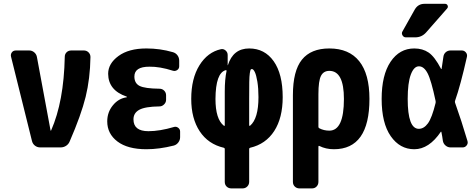

<svg xmlns="http://www.w3.org/2000/svg" viewBox="-20 -790 2540 1029"><path d="M429.7 -519.5Q444.3 -519.5 454.6 -509.3Q464.8 -499 464.8 -484.4Q462.9 -368.2 439 -271Q415 -173.8 353.5 -32.2Q347.7 -17.6 334.5 -8.8Q321.3 0 304.7 0H195.3Q179.7 0 167.5 -9.3Q155.3 -18.6 151.4 -34.2L39.1 -486.3Q36.1 -499 43.5 -509.3Q50.8 -519.5 65.4 -519.5H136.7Q151.4 -519.5 163.1 -509.8Q174.8 -500 177.7 -485.4L251 -90.8Q251 -89.8 252 -89.8Q253.9 -89.8 253.9 -90.8Q322.3 -246.1 327.1 -485.4Q327.1 -500 336.9 -509.8Q346.7 -519.5 362.3 -519.5Z M912.1 -109.4Q923.8 -113.3 934.6 -105.5Q945.3 -97.7 945.3 -85V-54.7Q945.3 -39.1 935.5 -26.4Q925.8 -13.7 911.1 -9.8Q833 9.8 764.6 9.8Q664.1 9.8 609.4 -31.7Q554.7 -73.2 554.7 -139.6Q554.7 -188.5 585 -225.6Q615.2 -262.7 659.2 -268.6Q660.2 -268.6 660.2 -269.5Q660.2 -271.5 658.2 -272.5Q560.5 -305.7 559.6 -394.5Q559.6 -449.2 614.7 -489.7Q669.9 -530.3 764.6 -530.3Q837.9 -530.3 905.3 -510.7Q920.9 -506.8 930.7 -494.1Q940.4 -481.4 940.4 -464.8V-434.6Q940.4 -421.9 929.7 -414.6Q918.9 -407.2 906.2 -411.1Q835.9 -433.6 780.3 -432.6Q700.2 -432.6 700.2 -379.9Q700.2 -343.8 728 -329.6Q755.9 -315.4 835 -314.5Q849.6 -314.5 859.9 -304.2Q870.1 -293.9 870.1 -279.3V-254.9Q870.1 -241.2 859.4 -230.5Q848.6 -219.7 835 -219.7Q757.8 -218.8 726.6 -201.7Q695.3 -184.6 695.3 -150.4Q695.3 -86.9 775.4 -86.9Q835.9 -86.9 912.1 -109.4Z M1320.3 -116.2Q1365.2 -154.3 1365.2 -269.5Q1365.2 -316.4 1359.4 -352.1Q1353.5 -387.7 1345.7 -403.8Q1337.9 -419.9 1330.1 -419.9Q1325.2 -419.9 1323.2 -416.5Q1321.3 -413.1 1318.8 -397.5Q1316.4 -381.8 1315.9 -350.1Q1315.4 -318.4 1315.4 -259.8V-118.2Q1315.4 -114.3 1320.3 -116.2ZM1184.6 -299.8Q1184.6 -365.2 1194.3 -410.2Q1194.3 -412.1 1192.9 -413.6Q1191.4 -415 1190.4 -414.1Q1135.7 -400.4 1134.8 -259.8Q1134.8 -151.4 1179.7 -116.2Q1184.6 -114.3 1184.6 -117.2ZM1315.4 -530.3Q1398.4 -530.3 1446.8 -461.9Q1495.1 -393.6 1495.1 -269.5Q1495.1 -158.2 1449.7 -87.9Q1404.3 -17.6 1320.3 2Q1315.4 3.9 1315.4 7.8V184.6Q1315.4 199.2 1305.2 209.5Q1294.9 219.7 1280.3 219.7H1219.7Q1205.1 219.7 1194.8 210Q1184.6 200.2 1184.6 184.6V7.8Q1184.6 3.9 1179.7 2Q1095.7 -17.6 1050.3 -86.4Q1004.9 -155.3 1004.9 -259.8Q1004.9 -369.1 1048.8 -439.9Q1092.8 -510.7 1164.1 -526.4Q1177.7 -529.3 1189 -519.5Q1200.2 -509.8 1200.2 -495.1V-440.4H1201.2Q1229.5 -530.3 1315.4 -530.3Z M1745.1 -89.8Q1823.2 -89.8 1823.2 -259.8Q1823.2 -410.2 1745.1 -410.2Q1713.9 -410.2 1700.2 -383.3Q1686.5 -356.4 1686.5 -285.2V-110.4Q1686.5 -104.5 1691.4 -102.5Q1715.8 -89.8 1745.1 -89.8ZM1745.1 -530.3Q1850.6 -530.3 1905.3 -461.9Q1960 -393.6 1960 -259.8Q1960 9.8 1769.5 9.8Q1726.6 9.8 1691.4 -7.8Q1687.5 -9.8 1686.5 -4.9V184.6Q1686.5 199.2 1676.8 209.5Q1667 219.7 1652.3 219.7H1585Q1570.3 219.7 1560.1 210Q1549.8 200.2 1549.8 184.6V-280.3Q1549.8 -410.2 1598.1 -470.2Q1646.5 -530.3 1745.1 -530.3Z M2254.9 -769.5H2365.2Q2375 -769.5 2378.9 -760.7Q2382.8 -752 2376 -744.1L2263.7 -616.2Q2240.2 -589.8 2205.1 -589.8H2155.3Q2143.6 -589.8 2137.2 -600.6Q2130.9 -611.3 2136.7 -621.1L2203.1 -739.3Q2220.7 -769.5 2254.9 -769.5ZM2314.5 -238.3Q2315.4 -244.1 2314.5 -249Q2291 -360.4 2271.5 -397.5Q2252 -434.6 2225.1 -434.6Q2198.2 -434.6 2181.6 -390.1Q2165 -345.7 2165 -259.8Q2165 -99.6 2224.6 -99.6Q2252 -99.6 2273.4 -128.9Q2294.9 -158.2 2314.5 -238.3ZM2418.9 -239.3Q2453.1 -143.6 2485.4 -34.2Q2489.3 -21.5 2481 -10.7Q2472.7 0 2460 0H2394.5Q2379.9 0 2368.2 -9.8Q2356.4 -19.5 2353.5 -35.2Q2352.5 -42 2350.1 -58.1Q2347.7 -74.2 2345.7 -82Q2345.7 -83 2344.7 -84Q2343.8 -85 2342.8 -84Q2279.3 9.8 2200.2 9.8Q2123 9.8 2074.2 -60.1Q2025.4 -129.9 2025.4 -259.8Q2025.4 -387.7 2073.2 -459Q2121.1 -530.3 2200.2 -530.3Q2245.1 -530.3 2277.3 -508.3Q2309.6 -486.3 2343.8 -420.9Q2344.7 -419.9 2345.7 -419.9Q2346.7 -419.9 2346.7 -420.9Q2350.6 -448.2 2356.4 -486.3Q2358.4 -501 2369.1 -510.3Q2379.9 -519.5 2394.5 -519.5H2455.1Q2467.8 -519.5 2476.6 -509.3Q2485.4 -499 2482.4 -485.4Q2448.2 -333 2418.9 -250Q2417 -244.1 2418.9 -239.3Z"/></svg>

Font: Rounded-L Mgen+ 1mn bold
Style: Bold
Weight: 700
Designer: [Source Han Sans]
Ryoko NISHIZUKA  (kana & ideographs); Paul D. Hunt (Latin, Greek & Cyrillic); Wenlong ZHANG  (bopomofo
Version: Version 1.059.20150602